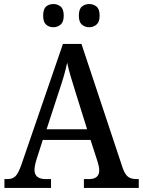

<svg xmlns="http://www.w3.org/2000/svg" viewBox="-20 -932 708 952"><path d="M2 0V-44H17Q43 -44 57.5 -59Q72 -74 88 -121L292 -714H384L589 -97Q600 -67 615 -55.5Q630 -44 657 -44H668V0H396V-44H420Q472 -44 472 -87Q472 -97 469.5 -109Q467 -121 463 -133L429 -238H192L161 -141Q157 -129 154 -114.5Q151 -100 151 -90Q151 -44 207 -44H233V0ZM211 -291H412L355 -473Q342 -515 331 -551.5Q320 -588 313 -621Q306 -588 296.5 -555Q287 -522 273 -481ZM423 -797Q401 -797 386 -810Q371 -823 371 -854Q371 -887 386 -899.5Q401 -912 423 -912Q443 -912 458.5 -899.5Q474 -887 474 -854Q474 -823 458.5 -810Q443 -797 423 -797ZM245 -797Q223 -797 208.5 -810Q194 -823 194 -854Q194 -887 208.5 -899.5Q223 -912 245 -912Q265 -912 280.5 -899.5Q296 -887 296 -854Q296 -823 280.5 -810Q265 -797 245 -797Z"/></svg>

Font: Noto Serif Sinhala SemiCondensed Medium
Style: Regular
Weight: 500
Width: 4
Designer: Jelle Bosma - Monotype Design Team
Foundry: Monotype Imaging Inc.
Version: Version 2.007; ttfautohint (v1.8.4.7-5d5b)